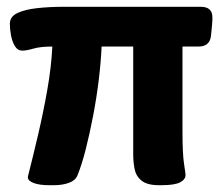

<svg xmlns="http://www.w3.org/2000/svg" viewBox="-20 -543 656 565"><path d="M125 2Q96 2 79 -4.5Q62 -11 62 -21Q62 -23 62.5 -25.5Q63 -28 64 -31Q77 -82 92 -146Q107 -210 119 -277.5Q131 -345 134 -406Q99 -406 78.5 -400Q58 -394 45 -394Q32 -394 24 -407Q16 -420 12.5 -438.5Q9 -457 9 -473Q9 -494 31 -504.5Q53 -515 89 -519Q125 -523 166 -523H571Q605 -523 605 -492Q605 -491 605 -484Q605 -477 601 -439Q598 -406 564 -406H517V-154Q517 -91 521.5 -61.5Q526 -32 526 -28Q526 -15 510 -6.5Q494 2 455 2H448Q413 2 396.5 -11.5Q380 -25 376 -46Q372 -67 372 -89V-406H279Q277 -360 270.5 -307Q264 -254 254 -202Q244 -150 232.5 -104.5Q221 -59 208 -27Q202 -12 183 -5Q164 2 138 2Z"/></svg>

Font: Asap
Style: Bold
Weight: 700
Designer: Pablo Cosgaya
Foundry: Omnibus-Type
Version: Version 3.001; ttfautohint (v1.8.3)